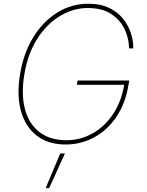

<svg xmlns="http://www.w3.org/2000/svg" viewBox="-20 -757 779 1019"><path d="M664.8 -500Q664.8 -551.1 642 -600.5Q619.3 -649.9 570.8 -682.2Q522.4 -714.5 444.6 -714.5Q370.7 -714.5 301 -673.7Q231.2 -632.8 179.9 -554.5Q128.6 -476.2 109.4 -363.6Q91.6 -257.8 112.2 -179Q132.8 -100.1 188.7 -56.5Q244.7 -12.8 332.4 -12.8Q405.9 -12.8 470 -48.3Q534.1 -83.8 578.8 -149.7Q623.6 -215.6 639.2 -306.8H387.8L392 -329.5H666.2L661.9 -306.8Q645.6 -207.4 597.5 -136.5Q549.4 -65.7 479.6 -27.9Q409.8 9.9 328.1 9.9Q235.8 9.9 175.2 -36.9Q114.7 -83.8 91.3 -168Q67.8 -252.1 86.6 -363.6Q104.8 -475.1 156.6 -559.3Q208.5 -643.5 283.9 -690.3Q359.4 -737.2 448.9 -737.2Q513.5 -737.2 558.9 -715.2Q604.4 -693.2 633 -657.5Q661.6 -621.8 674.7 -580.4Q687.9 -539.1 687.5 -500ZM222.3 241.5 299.7 57.5H324.6L240.8 241.5Z"/></svg>

Font: Inter Thin  BETA
Style: Italic
Weight: 100
Italic angle: -9.39999°
Designer: Rasmus Andersson
Foundry: rsms
Version: Version 3.011;git-f93a4a705